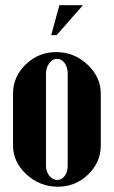

<svg xmlns="http://www.w3.org/2000/svg" viewBox="-20 -704 435 734"><path d="M196.8 -569.8H175.8L207 -684.1H296.9ZM194.8 -504.9Q263.2 -504.9 314.2 -457.3Q365.2 -409.7 365.2 -346.2V-147.9Q365.2 -83.5 316.9 -36.9Q268.6 9.8 201.2 9.8Q132.3 9.8 81.1 -37.4Q29.8 -84.5 29.8 -147.9V-346.2Q29.8 -410.6 78.6 -457.8Q127.4 -504.9 194.8 -504.9ZM155.8 -422.9V-70.8Q155.8 -47.9 168.5 -32Q181.2 -16.1 199.2 -16.1Q216.3 -16.1 227.5 -31.5Q238.8 -46.9 238.8 -70.8V-422.9Q238.8 -446.8 227.1 -462.9Q215.3 -479 198.2 -479Q181.2 -479 168.5 -462.4Q155.8 -445.8 155.8 -422.9Z"/></svg>

Font: Moniqa Black Heading
Style: Regular
Weight: 900
Designer: Rajesh Rajput
Foundry: Rajesh Rajput
Version: Version 1.000